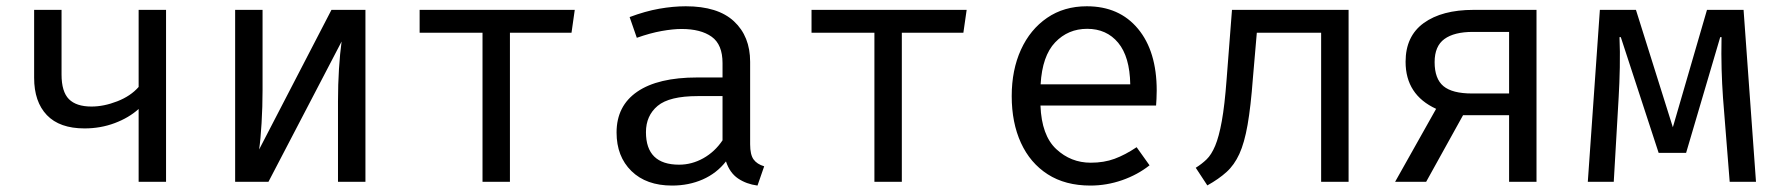

<svg xmlns="http://www.w3.org/2000/svg" viewBox="-20 -571 5578 603"><path d="M501.5 -540V0H415.4V-228.7Q384.6 -201 340.3 -184.4Q295.9 -167.7 245.6 -167.7Q167.2 -167.7 127.2 -209.5Q87.2 -251.3 87.2 -326.7V-540H173.3V-336.9Q173.3 -283.1 196.4 -259.7Q219.5 -236.4 267.2 -236.4Q306.2 -236.4 348.2 -252.8Q390.3 -269.2 415.4 -297.9V-540Z M1127.7 -540V0H1041.5V-252.8Q1041.5 -305.6 1044.6 -354.6Q1047.7 -403.6 1052.8 -440.5L823.1 0H718.5V-540H804.6V-287.7Q804.6 -235.4 801.5 -184.4Q798.5 -133.3 793.8 -101.5L1021 -540Z M1785.1 -540 1774.9 -468.2H1581.5V0H1495.4V-468.2H1297.9V-540Z M2335.9 -117.9Q2335.9 -85.1 2346.7 -70.3Q2357.4 -55.4 2380 -48.7L2359 11.8Q2324.1 7.2 2297.9 -10.5Q2271.8 -28.2 2260 -64.1Q2230.8 -26.7 2186.9 -7.4Q2143.1 11.8 2090.8 11.8Q2009.7 11.8 1963.1 -33.8Q1916.4 -79.5 1916.4 -154.9Q1916.4 -238.5 1981.5 -283.1Q2046.7 -327.7 2169.7 -327.7H2249.2V-372.8Q2249.2 -431.3 2215.1 -455.6Q2181 -480 2120.5 -480Q2093.8 -480 2057.9 -473.6Q2022.1 -467.2 1980 -452.3L1957.4 -517.4Q2006.7 -535.9 2050.5 -543.6Q2094.4 -551.3 2133.8 -551.3Q2234.4 -551.3 2285.1 -504.1Q2335.9 -456.9 2335.9 -376.9ZM2112.8 -53.8Q2152.8 -53.8 2189 -74.1Q2225.1 -94.4 2249.2 -130.3V-269.2H2171.3Q2082.1 -269.2 2045.4 -238.5Q2008.7 -207.7 2008.7 -155.9Q2008.7 -53.8 2112.8 -53.8Z M3015.9 -540 3005.6 -468.2H2812.3V0H2726.2V-468.2H2528.7V-540Z M3247.7 -239.5Q3251.3 -145.6 3297.2 -102.8Q3343.1 -60 3405.6 -60Q3447.2 -60 3480.5 -72.3Q3513.8 -84.6 3549.7 -108.7L3590.3 -51.8Q3552.8 -22.1 3504.1 -5.1Q3455.4 11.8 3404.6 11.8Q3325.6 11.8 3270.5 -23.6Q3215.4 -59 3186.4 -122.3Q3157.4 -185.6 3157.4 -269.2Q3157.4 -351.3 3186.4 -414.9Q3215.4 -478.5 3268.5 -514.9Q3321.5 -551.3 3393.3 -551.3Q3495.4 -551.3 3554.1 -480.5Q3612.8 -409.7 3612.8 -286.7Q3612.8 -272.8 3612.1 -260.5Q3611.3 -248.2 3610.8 -239.5ZM3394.4 -480.5Q3334.4 -480.5 3293.8 -437.9Q3253.3 -395.4 3248.2 -306.2H3529.7Q3528.2 -392.8 3491.8 -436.7Q3455.4 -480.5 3394.4 -480.5Z M4215.4 -540V0H4129.2V-468.2H3927.2L3914.9 -325.6Q3908.2 -235.9 3898.2 -179Q3888.2 -122.1 3872.3 -87.4Q3856.4 -52.8 3832.1 -30.8Q3807.7 -8.7 3771.8 11.3L3735.4 -44.1Q3754.4 -55.9 3769.5 -70.5Q3784.6 -85.1 3796.4 -113.1Q3808.2 -141 3817.2 -190.5Q3826.2 -240 3832.3 -321.5L3849.2 -540Z M4361.5 0 4490.3 -229.2Q4394.4 -273.3 4394.4 -376.9Q4394.4 -457.4 4451.5 -498.7Q4508.7 -540 4607.7 -540H4805.6V0H4719.5V-209.2H4574.9L4459 0ZM4603.1 -277.4H4719.5V-470.8H4605.6Q4547.2 -470.8 4516.4 -448.5Q4485.6 -426.2 4485.6 -375.9Q4485.6 -323.6 4513.3 -300.5Q4541 -277.4 4603.1 -277.4Z M5455.9 -540 5494.9 0H5412.3L5391.3 -264.1Q5388.2 -307.7 5386.9 -353.8Q5385.6 -400 5386.7 -454.4H5382.6L5275.4 -90.8H5189.2L5070.3 -454.4H5066.2Q5068.2 -410.3 5067.2 -359.5Q5066.2 -308.7 5063.6 -265.6L5048.2 0H4966.7L5004.6 -540H5117.9L5233.8 -171.3L5341 -540Z"/></svg>

Font: FiraCode Nerd Font Mono
Style: Regular
Weight: 400
Monospace: yes
Designer: Carrois Corporate, Edenspiekermann AG, Nikita Prokopov
Foundry: Carrois Corporate, Edenspiekermann AG, Nikita Prokopov
Version: Version 6.002;Nerd Fonts 3.4.0